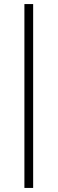

<svg xmlns="http://www.w3.org/2000/svg" viewBox="-20 -763 284 944"><path d="M100 161V-743H143V161Z"/></svg>

Font: Saira SemiCondensed ExtraLight
Style: Regular
Weight: 250
Width: 4
Designer: Hector Gatti with collaboration of the Omnibus-Type team
Foundry: Omnibus-Type
Version: Version 1.101